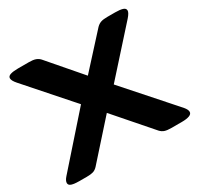

<svg xmlns="http://www.w3.org/2000/svg" viewBox="-176 -877 1082 1054"><g transform="rotate(-30 365.0 -350.0)"><path d="M39 2Q9 2 -8 -3.5Q-25 -9 -25 -23Q-25 -38 -8 -57L259 -359L13 -638Q-8 -662 -8 -677Q-8 -691 10 -696.5Q28 -702 58 -702H127Q153 -702 168.5 -696.5Q184 -691 195 -679L370 -476L555 -679Q568 -692 583 -697Q598 -702 624 -702H673Q704 -702 721 -696.5Q738 -691 738 -677Q738 -663 716 -638L469 -363L739 -58Q755 -39 755 -25Q755 -11 737.5 -4.5Q720 2 691 2H623Q597 2 582 -3Q567 -8 555 -21L358 -247L156 -21Q143 -7 128 -2.5Q113 2 88 2Z"/></g></svg>

Font: Asap Expanded ExtraBold
Style: Regular
Weight: 800
Width: 7
Designer: Pablo Cosgaya
Foundry: Omnibus-Type
Version: Version 3.001; ttfautohint (v1.8.4.7-5d5b)